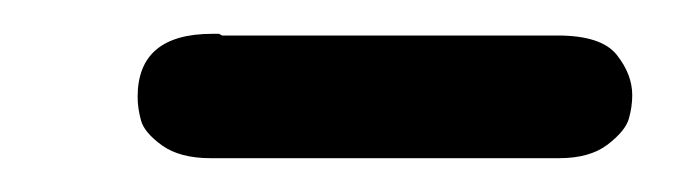

<svg xmlns="http://www.w3.org/2000/svg" viewBox="-20 -286 407 113"><path d="M61 -229Q61 -266.1 105 -266.1Q106.9 -266.1 108.9 -266.1L110.8 -265.1H308.1Q334 -265.1 343 -253.7Q352.1 -242.2 352.1 -230Q352.1 -223.1 350.1 -216.1Q348.1 -209 337.6 -200.9Q327.1 -192.9 309.1 -192.9H104Q85.9 -192.9 75.4 -200.4Q64.9 -208 63 -215.1Q61 -222.2 61 -229Z"/></svg>

Font: CMU Sans Serif
Style: BoldOblique
Weight: 700
Italic angle: -12°
Version: Version 0.7.0